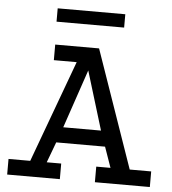

<svg xmlns="http://www.w3.org/2000/svg" viewBox="-53 -798 757 846"><g transform="rotate(5 325.5 -374.5)"><path d="M10 0V-69H106L272 -520H171V-589H365L546 -69H641V0H398V-69H461L429 -160H213L179 -69H243V0ZM238 -229H405L326 -488ZM168 -749H467V-690H168Z"/></g></svg>

Font: Podkova VF Beta
Style: Regular
Weight: 400
Designer: Ilya Yudin
Foundry: Cyreal (www.cyreal.org)
Version: Version 2.100